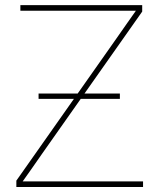

<svg xmlns="http://www.w3.org/2000/svg" viewBox="-20 -748 638 768"><path d="M45.4 0V-25.4L443.4 -590.8Q465.3 -622.1 487.1 -653.3Q508.8 -684.6 530.8 -715.3L531.7 -705.1Q492.7 -705.1 454.3 -705.1Q416 -705.1 377 -705.1H61.5V-727.5H548.8V-701.7L148.9 -133.8Q127.9 -103 106.4 -72.8Q85 -42.5 63.5 -12.2L62.5 -22.5Q100.6 -22.5 139.2 -22.5Q177.7 -22.5 216.3 -22.5H552.2V0ZM134.3 -352.5V-374H459.5V-352.5Z"/></svg>

Font: Inter 28pt Thin
Style: Regular
Weight: 250
Designer: Rasmus Andersson
Foundry: rsms
Version: Version 4.001;git-66647c0bb